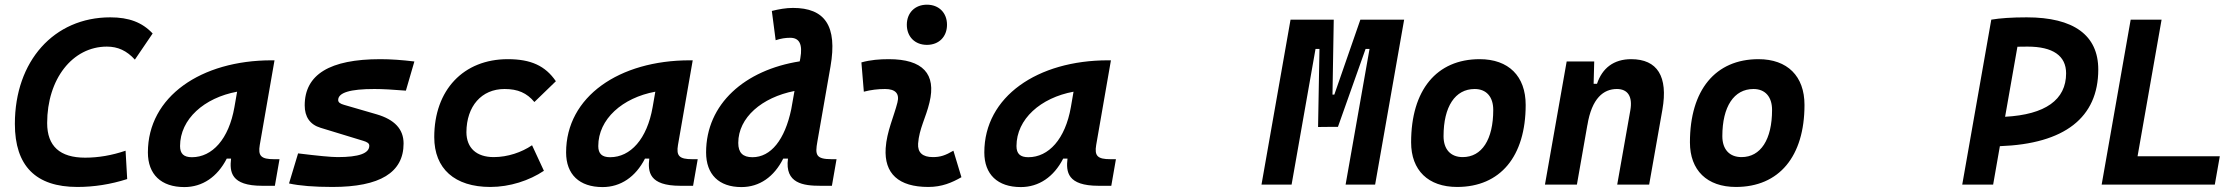

<svg xmlns="http://www.w3.org/2000/svg" viewBox="-20 -776 9415 807"><path d="M305.2 9.8C374.5 9.8 444.8 -1 514.6 -23.4L507.8 -142.6C450.2 -123 393.6 -113.3 337.9 -113.3C231.9 -113.3 178.2 -161.6 178.2 -258.8C178.2 -443.8 284.7 -580.1 429.2 -580.1C475.6 -580.1 512.7 -563 546.9 -525.4L621.6 -635.3C577.6 -682.1 522 -703.1 443.4 -703.1C206.5 -703.1 42.5 -519 42.5 -255.4C42.5 -78.6 130.4 9.8 305.2 9.8Z M754.9 10.3C830.6 10.3 893.6 -32.2 933.1 -109.4H951.2C944.8 -54.2 949.7 4.9 1082 4.9H1135.3L1154.8 -106.9H1131.3C1077.6 -106.9 1064 -120.6 1071.8 -166.5L1133.8 -522.5H1121.6C825.2 -522.5 601.6 -370.1 601.6 -135.3C601.6 -43 657.2 10.3 754.9 10.3ZM786.6 -115.2C752.4 -115.2 736.8 -129.9 736.8 -162.1C736.8 -275.4 838.4 -365.2 976.6 -390.6L965.3 -325.7C941.9 -191.4 872.1 -115.2 786.6 -115.2Z M1377.4 9.8C1577.1 9.8 1676.3 -50.8 1676.3 -172.9C1676.3 -233.4 1638.2 -273.4 1563.5 -295.4L1425.8 -335.4C1410.2 -339.8 1401.4 -345.7 1401.4 -355.5C1401.4 -386.7 1451.7 -401.9 1553.7 -401.9C1587.9 -401.9 1631.8 -399.4 1686 -395L1721.7 -517.6C1669.4 -523.9 1622.1 -527.3 1578.6 -527.3C1366.2 -527.3 1260.7 -462.9 1260.7 -333C1260.7 -285.6 1282.2 -252.4 1327.6 -238.8L1506.8 -184.1C1522.9 -179.2 1532.2 -173.8 1532.2 -163.6C1532.2 -131.3 1488.3 -115.7 1399.4 -115.7C1371.1 -115.7 1315.9 -121.1 1232.9 -131.3L1194.8 -4.9C1239.7 4.9 1300.3 9.8 1377.4 9.8Z M2055.2 -115.7C1982.9 -115.7 1940.9 -153.8 1940.4 -220.2C1940.9 -329.6 2003.9 -401.9 2100.6 -401.9C2156.7 -401.9 2194.3 -385.3 2226.1 -347.2L2316.4 -434.6C2272 -499.5 2211.4 -527.3 2114.3 -527.3C1927.7 -527.3 1805.2 -397.5 1805.2 -199.7C1805.2 -66.9 1891.1 9.8 2041 9.8C2123 9.8 2204.6 -17.1 2266.1 -58.1L2216.3 -165.5C2172.4 -135.7 2113.8 -115.7 2055.2 -115.7Z M2512.7 10.3C2588.4 10.3 2651.4 -32.2 2690.9 -109.4H2709C2702.6 -54.2 2707.5 4.9 2839.8 4.9H2893.1L2912.6 -106.9H2889.2C2835.4 -106.9 2821.8 -120.6 2829.6 -166.5L2891.6 -522.5H2879.4C2583 -522.5 2359.4 -370.1 2359.4 -135.3C2359.4 -43 2415 10.3 2512.7 10.3ZM2544.4 -115.2C2510.3 -115.2 2494.6 -129.9 2494.6 -162.1C2494.6 -275.4 2596.2 -365.2 2734.4 -390.6L2723.1 -325.7C2699.7 -191.4 2629.9 -115.2 2544.4 -115.2Z M3096.2 10.3C3172.4 10.3 3233.4 -32.7 3272 -109.4H3292C3277.8 -4.4 3357.4 4.9 3428.7 4.9H3476.6L3496.1 -106.9H3475.6C3408.2 -106.9 3405.8 -126 3415.5 -180.7L3470.7 -496.6C3500.5 -667.5 3446.8 -742.7 3313 -742.7C3283.2 -742.7 3253.4 -737.3 3224.1 -730L3240.2 -606.9C3262.7 -614.3 3281.2 -617.2 3301.3 -617.2C3339.4 -617.2 3354.5 -590.8 3343.8 -530.8L3341.3 -518.1C3110.8 -481.9 2947.8 -339.4 2947.8 -135.3C2947.8 -43 3001.5 10.3 3096.2 10.3ZM3305.7 -316.9C3278.8 -188.5 3220.2 -115.2 3142.6 -115.2C3102.1 -115.2 3083 -134.3 3083 -175.3C3083 -282.2 3182.6 -366.7 3319.3 -393.6Z M3987.3 -142.6C3953.6 -123 3933.1 -115.7 3900.9 -115.7C3857.9 -115.7 3836.4 -134.8 3838.9 -172.4C3843.3 -234.9 3871.6 -281.2 3886.7 -345.2C3916 -465.3 3858.9 -527.3 3715.8 -527.3C3677.2 -527.3 3638.7 -524.4 3600.6 -513.7L3610.8 -390.6C3640.6 -398.4 3670.4 -401.9 3700.2 -401.9C3743.7 -401.9 3761.7 -382.3 3752 -345.2C3737.8 -288.1 3707 -222.7 3702.6 -153.3C3695.8 -46.4 3756.8 9.8 3881.8 9.8C3939 9.8 3981 -8.3 4021 -31.2ZM3876 -587.4C3926.3 -587.4 3960.4 -621.6 3960.4 -671.9C3960.4 -722.2 3926.3 -756.3 3876 -756.3C3825.7 -756.3 3791.5 -722.2 3791.5 -671.9C3791.5 -621.6 3825.7 -587.4 3876 -587.4Z M4270.5 10.3C4346.2 10.3 4409.2 -32.2 4448.7 -109.4H4466.8C4460.4 -54.2 4465.3 4.9 4597.7 4.9H4650.9L4670.4 -106.9H4647C4593.3 -106.9 4579.6 -120.6 4587.4 -166.5L4649.4 -522.5H4637.2C4340.8 -522.5 4117.2 -370.1 4117.2 -135.3C4117.2 -43 4172.9 10.3 4270.5 10.3ZM4302.2 -115.2C4268.1 -115.2 4252.4 -129.9 4252.4 -162.1C4252.4 -275.4 4354 -365.2 4492.2 -390.6L4481 -325.7C4457.5 -191.4 4387.7 -115.2 4302.2 -115.2Z M5282.2 0H5408.7L5509.3 -570.3H5525.9L5520 -242.2L5565.9 -242.7H5603.5L5719.7 -570.3H5736.3L5635.7 0H5759.8L5881.8 -693.4H5697.8L5588.4 -378.4H5580.6L5585.9 -693.4H5404.3Z M6104.5 9.8C6285.6 9.8 6392.6 -118.2 6392.6 -335C6392.6 -456.1 6320.8 -527.3 6199.2 -527.3C6018.1 -527.3 5911.1 -397.5 5911.1 -177.7C5911.1 -60.1 5982.9 9.8 6104.5 9.8ZM6127.9 -115.7C6077.1 -115.7 6047.4 -148.4 6047.4 -203.6C6047.4 -328.1 6096.2 -401.9 6178.2 -401.9C6227.5 -401.9 6256.3 -369.1 6256.3 -314C6256.3 -189.5 6208.5 -115.7 6127.9 -115.7Z M6473.6 0H6607.9L6651.9 -250.5V-249.5C6670.4 -363.8 6720.2 -401.9 6775.9 -401.9C6821.3 -401.9 6842.8 -371.1 6832.5 -312.5L6777.3 0H6911.6L6967.3 -315.4C6991.7 -454.6 6946.3 -527.3 6835.9 -527.3C6762.7 -527.3 6714.4 -489.7 6692.4 -423.8H6678.2L6680.7 -517.6H6564.9Z M7276.4 9.8C7457.5 9.8 7564.5 -118.2 7564.5 -335C7564.5 -456.1 7492.7 -527.3 7371.1 -527.3C7189.9 -527.3 7083 -397.5 7083 -177.7C7083 -60.1 7154.8 9.8 7276.4 9.8ZM7299.8 -115.7C7249 -115.7 7219.2 -148.4 7219.2 -203.6C7219.2 -328.1 7268.1 -401.9 7350.1 -401.9C7399.4 -401.9 7428.2 -369.1 7428.2 -314C7428.2 -189.5 7380.4 -115.7 7299.8 -115.7Z M8227.5 0H8357.4L8385.7 -161.6C8657.7 -171.4 8799.3 -281.7 8799.3 -483.9C8799.3 -627.9 8696.3 -703.1 8498.5 -703.1C8437 -703.1 8386.2 -699.7 8349.6 -693.4ZM8407.7 -285.2 8459.5 -579.6C8473.1 -580.1 8487.3 -580.1 8502 -580.1C8608.9 -580.1 8664.1 -541.5 8664.1 -467.8C8664.1 -356.4 8576.7 -294.4 8407.7 -285.2Z M8813.5 0H9289.1L9310.1 -119.1H8964.4L9065.4 -693.4H8935.5Z"/></svg>

Font: Cascadia Mono PL
Style: Bold Italic
Weight: 700
Italic angle: -10°
Monospace: yes
Designer: Aaron Bell
Foundry: Saja Typeworks
Version: Version 2404.023